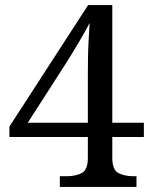

<svg xmlns="http://www.w3.org/2000/svg" viewBox="-20 -734 599 754"><path d="M215 0V-42H243Q277 -42 301 -54.5Q325 -67 325 -114V-196H17V-237L326 -714H421V-252H545V-196H421V-114Q421 -67 445 -54.5Q469 -42 503 -42H516V0ZM89 -252H325V-437Q325 -466 325.5 -502.5Q326 -539 328 -576Q330 -613 332 -644Q327 -634 316 -614Q305 -594 291 -570.5Q277 -547 264 -525.5Q251 -504 242 -490Z"/></svg>

Font: Noto Serif Grantha
Style: Regular
Weight: 400
Designer: Monotype Design Team
Foundry: Monotype Imaging Inc.
Version: Version 2.004; ttfautohint (v1.8.4.7-5d5b)